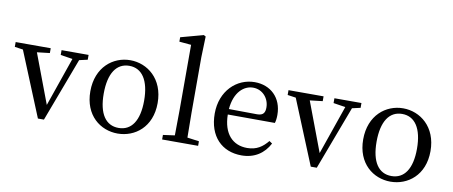

<svg xmlns="http://www.w3.org/2000/svg" viewBox="-72 -1104 3336 1413"><g transform="rotate(10 1595.5 -398.0)"><path d="M543 -519H341V-483L431 -469L304 -103L165 -472L260 -483V-519H-2V-483L60 -474L257 7H302L481 -469L543 -483Z M853 14C981 14 1105 -77 1105 -258C1105 -440 980 -534 853 -534C725 -534 602 -439 602 -258C602 -78 724 14 853 14ZM853 -28C757 -28 702 -107 702 -258C702 -410 757 -492 853 -492C948 -492 1004 -410 1004 -258C1004 -107 948 -28 853 -28Z M1365 -46C1364 -106 1363 -170 1363 -230V-646L1368 -802L1353 -810L1184 -764V-731L1273 -723V-230C1273 -170 1272 -106 1271 -46L1184 -34V0H1453V-34Z M1629 -306C1640 -436 1711 -492 1778 -492C1849 -492 1899 -433 1899 -365C1899 -329 1888 -304 1840 -304ZM1980 -264C1985 -279 1988 -300 1988 -325C1988 -454 1901 -534 1783 -534C1648 -534 1532 -425 1532 -256C1532 -85 1632 14 1779 14C1876 14 1946 -34 1986 -111L1964 -126C1925 -79 1882 -47 1810 -47C1703 -47 1630 -120 1628 -265Z M2582 -519H2380V-483L2470 -469L2343 -103L2204 -472L2299 -483V-519H2037V-483L2099 -474L2296 7H2341L2520 -469L2582 -483Z M2892 14C3020 14 3144 -77 3144 -258C3144 -440 3019 -534 2892 -534C2764 -534 2641 -439 2641 -258C2641 -78 2763 14 2892 14ZM2892 -28C2796 -28 2741 -107 2741 -258C2741 -410 2796 -492 2892 -492C2987 -492 3043 -410 3043 -258C3043 -107 2987 -28 2892 -28Z"/></g></svg>

Font: Source Han Serif JP Medium
Style: Regular
Weight: 500
Designer: Ryoko NISHIZUKA 西塚涼子 (kana & ideographs); Frank Grießhammer (Latin, Greek & Cyrillic); Wenlong ZHANG 张文龙 (bopomofo); San
Foundry: Adobe Systems Incorporated
Version: Version 1.001;PS 1.001;hotconv 16.6.54;makeotf.lib2.5.65590